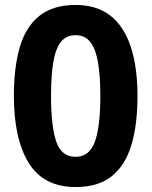

<svg xmlns="http://www.w3.org/2000/svg" viewBox="-20 -745 612 775"><path d="M535 -357.2Q535 -242 510.5 -160Q486 -78 431.5 -34Q377 10 285.2 10Q156 10 96 -87.3Q36 -184.6 36 -357.2Q36 -473 60 -555Q84 -637 139 -681Q194 -725 285.2 -725Q371 -725 426 -681.4Q481 -637.8 508 -555.6Q535 -473.5 535 -357.2ZM186 -357Q186 -235 207 -173.5Q228 -112 284.9 -112Q341 -112 363 -173Q385 -234 385 -357.3Q385 -439 375.5 -493.5Q366 -548 344.5 -575.5Q323 -603 285 -603Q247 -603 225.5 -575.5Q204 -548 195 -493.7Q186 -439.5 186 -357Z"/></svg>

Font: Noto Sans Canadian Aboriginal
Style: Regular
Weight: 400
Designer: Monotype Design Team, Typotheque's Kevin King
Foundry: Monotype Imaging Inc.
Version: Version 2.002